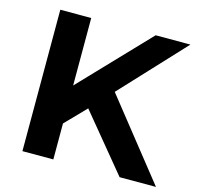

<svg xmlns="http://www.w3.org/2000/svg" viewBox="-102 -809 952 918"><g transform="rotate(15 373.5 -350.0)"><path d="M439 -388 730 -700H558L239 -366V-700H86V0H239V-178L337 -279L567 0H747Z"/></g></svg>

Font: Montserrat-Alt1
Style: Bold
Weight: 700
Designer: Differentunic
Foundry: Differentunic
Version: Version 7.222